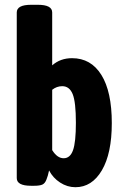

<svg xmlns="http://www.w3.org/2000/svg" viewBox="-20 -774 522 802"><path d="M185 -62Q180 -38 174 -24Q168 -8 157 -3Q146 2 122 2H110Q50 2 50 -30V-722Q50 -754 110 -754H138Q198 -754 198 -722V-501Q232 -531 281 -531Q360 -531 403.5 -461Q447 -391 447 -260Q447 -133 405.5 -62.5Q364 8 295 8Q261 8 231 -11.5Q201 -31 185 -62ZM297 -261Q297 -348 283.5 -381Q270 -414 240 -414Q217 -414 198 -399V-147Q219 -113 246 -113Q273 -113 285 -146.5Q297 -180 297 -261Z"/></svg>

Font: Asap Condensed
Style: Bold
Weight: 700
Designer: Pablo Cosgaya
Foundry: Omnibus-Type
Version: Version 1.010; ttfautohint (v1.8)